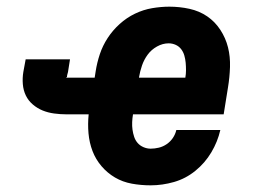

<svg xmlns="http://www.w3.org/2000/svg" viewBox="-20 -548 790 576"><path d="M432 8Q403 8 375.5 3Q348 -2 325 -15.5Q302 -29 284.5 -49.5Q267 -70 257.5 -95Q248 -120 245.5 -148Q243 -176 246 -205H179Q161 -205 142.5 -207.5Q124 -210 108 -216.5Q92 -223 78.5 -234.5Q65 -246 57.5 -261.5Q50 -277 48.5 -295.5Q47 -314 50 -332L57 -370H190L184 -332Q183 -328 182 -324.5Q181 -321 181 -318Q181 -318 181 -317.5Q181 -317 181 -317Q181 -317 180.5 -316.5Q180 -316 180 -316Q180 -316 179.5 -316Q179 -316 179 -316Q179 -316 178.5 -316Q178 -316 178 -316Q178 -315 178.5 -315Q179 -315 179 -315H264L267 -334Q271 -360 279.5 -385.5Q288 -411 303 -434Q318 -457 339 -476Q360 -495 385 -507Q410 -519 436.5 -523.5Q463 -528 488 -528Q519 -528 548.5 -521.5Q578 -515 601.5 -499Q625 -483 641 -458.5Q657 -434 664 -406Q671 -378 670 -347Q669 -316 664 -286L651 -205H379Q377 -193 376.5 -181.5Q376 -170 377.5 -159Q379 -148 382.5 -137.5Q386 -127 393 -119Q400 -111 410.5 -106.5Q421 -102 432 -102Q444 -102 456.5 -105Q469 -108 480 -115.5Q491 -123 498.5 -134Q506 -145 509 -158H641Q633 -123 614 -91Q595 -59 566 -35.5Q537 -12 502 -2Q467 8 432 8ZM397 -315H536Q538 -326 538 -337.5Q538 -349 537 -360Q536 -371 533 -381.5Q530 -392 523.5 -400.5Q517 -409 507 -413.5Q497 -418 486 -418Q468 -418 451 -408.5Q434 -399 423 -384Q412 -369 406 -351.5Q400 -334 397 -316Z"/></svg>

Font: Iosevka Etoile XBdObl
Style: Regular
Weight: 800
Italic angle: -9°
Designer: Belleve Invis
Foundry: Belleve Invis
Version: Version 15.5.2; ttfautohint (v1.8.4)